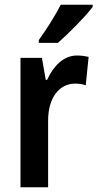

<svg xmlns="http://www.w3.org/2000/svg" viewBox="-20 -786 409 806"><path d="M369 -757V-766H235C212 -721 178 -667 143 -618V-606H223C268 -645 340 -718 369 -757ZM303 -553C246 -553 203 -507 178 -451H172L156 -543H66V0H182V-280C182 -376 229 -435 295 -435C311 -435 327 -433 340 -428L352 -547C335 -551 319 -553 303 -553Z"/></svg>

Font: Noto Sans Armenian Condensed SemiBold
Style: Regular
Weight: 600
Width: 3
Designer: Monotype Design Team
Foundry: Monotype Imaging Inc.
Version: Version 2.008